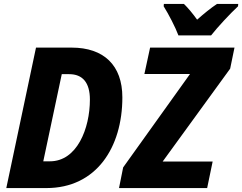

<svg xmlns="http://www.w3.org/2000/svg" viewBox="-20 -956 1231 976"><path d="M887 -776H1053C1085 -817 1150 -887 1190 -924L1191 -936H1083C1050 -914 1017 -887 982 -856C963 -883 935 -917 915 -936H813L812 -924C837 -884 871 -819 887 -776ZM12 0H216C470 0 602 -207 602 -461C602 -624 508 -714 344 -714H163ZM585 0H1033L1061 -135H807L1150 -607L1172 -714H743L714 -580H946L606 -105ZM234 -136H200L294 -579H332C399 -579 437 -537 437 -450C437 -302 371 -136 234 -136Z"/></svg>

Font: Noto Sans SemiCondensed ExtraBold
Style: Italic
Weight: 800
Width: 4
Italic angle: -12°
Designer: Monotype Design Team
Foundry: Monotype Imaging Inc.
Version: Version 2.013